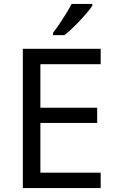

<svg xmlns="http://www.w3.org/2000/svg" viewBox="-20 -964 596 984"><path d="M496 0H97V-714H496V-635H187V-412H478V-334H187V-79H496ZM453 -934Q441 -916 416 -887.5Q391 -859 362.5 -830.5Q334 -802 310 -784H252V-796Q267 -815 284.5 -841Q302 -867 319 -894.5Q336 -922 347 -944H453Z"/></svg>

Font: Noto Sans Tai Le
Style: Regular
Weight: 400
Designer: Monotype Design Team
Foundry: Monotype Imaging Inc.
Version: Version 2.002; ttfautohint (v1.8.4.7-5d5b)